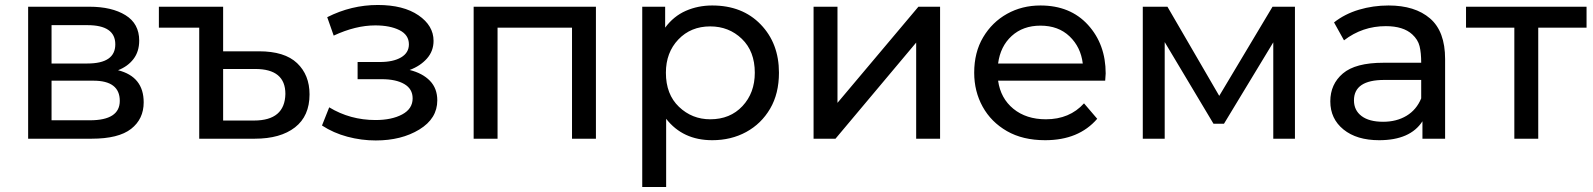

<svg xmlns="http://www.w3.org/2000/svg" viewBox="-20 -557 6396 771"><path d="M348 0H93V-530H339Q429 -530 484 -496Q539 -462 539 -394Q539 -350 516 -320Q493 -290 454 -275Q557 -249 557 -146Q557 -79 506.5 -39.5Q456 0 348 0ZM331 -302Q443 -302 443 -379Q443 -456 331 -456H187V-302ZM341 -74Q461 -74 461 -152Q461 -233 355 -233H187V-74Z M1003 0H780V-446H618V-530H876V-351H1020Q1123 -351 1173 -303.5Q1223 -256 1223 -178Q1223 -91 1164.5 -45.5Q1106 0 1003 0ZM1000 -73Q1124 -73 1126 -180Q1126 -280 1005 -280H876V-73Z M1489 7Q1431 7 1375 -8Q1319 -23 1273 -53L1302 -126Q1386 -75 1488 -75Q1553 -75 1595 -97.5Q1637 -120 1637 -162Q1637 -200 1603.5 -219.5Q1570 -239 1513 -239H1416V-308H1506Q1559 -308 1590.5 -326.5Q1622 -345 1622 -379Q1622 -417 1584 -436Q1546 -455 1487 -455Q1408 -455 1320 -414L1294 -488Q1391 -537 1497 -537Q1600 -537 1660.5 -495.5Q1721 -454 1721 -393Q1721 -352 1694.5 -322Q1668 -292 1625 -276Q1677 -263 1706.5 -232.5Q1736 -202 1736 -154Q1736 -81 1664 -37Q1592 7 1489 7Z M2373 0H2277V-446H1978V0H1882V-530H2373Z M2655 194H2559V-530H2651V-446Q2685 -492 2734 -513.5Q2783 -535 2840 -535Q2961 -535 3034.5 -459Q3108 -383 3108 -265Q3108 -181 3072.5 -120.5Q3037 -60 2976.5 -27Q2916 6 2840 6Q2722 6 2655 -80ZM2832 -78Q2912 -78 2961.5 -131Q3011 -184 3011 -265Q3011 -351 2959 -401Q2907 -451 2832 -451Q2754 -451 2704 -398.5Q2654 -346 2654 -265Q2654 -178 2706.5 -128Q2759 -78 2832 -78Z M3755 0H3659V-386L3335 0H3247V-530H3343V-144L3668 -530H3755Z M4177 6Q4087 6 4023.5 -30.5Q3960 -67 3926 -128.5Q3892 -190 3892 -265Q3892 -347 3928 -407.5Q3964 -468 4024 -501.5Q4084 -535 4158 -535Q4278 -535 4349 -457Q4420 -379 4420 -262L4418 -233H3988Q3998 -162 4049.5 -120Q4101 -78 4180 -78Q4275 -78 4333 -142L4386 -80Q4312 6 4177 6ZM4328 -302Q4320 -368 4275 -411Q4230 -454 4158 -454Q4088 -454 4042.5 -412.5Q3997 -371 3988 -302Z M5180 0H5093V-387L4895 -60H4853L4657 -388V0H4569V-530H4668L4876 -172L5090 -530H5180Z M5518 6Q5428 6 5375 -37Q5322 -80 5322 -150Q5322 -219 5372.5 -262Q5423 -305 5535 -305H5687Q5687 -345 5680.5 -371.5Q5674 -398 5651 -419Q5615 -452 5545 -452Q5451 -452 5377 -395L5337 -467Q5380 -501 5437 -518Q5494 -535 5556 -535Q5662 -535 5722.5 -483Q5783 -431 5783 -320V0H5692V-70Q5643 6 5518 6ZM5534 -68Q5588 -68 5628 -92Q5668 -116 5687 -162V-236H5539Q5417 -236 5417 -154Q5417 -114 5447.5 -91Q5478 -68 5534 -68Z M6157 0H6061V-446H5867V-530H6351V-446H6157Z"/></svg>

Font: Argentum Novus
Style: Regular
Weight: 400
Designer: Julieta Ulanovsky
Foundry: Julieta Ulanovsky
Version: Version 7.20;July 27, 2021;FontCreator 13.0.0.2683 64-bit